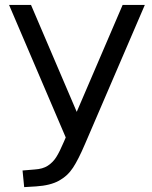

<svg xmlns="http://www.w3.org/2000/svg" viewBox="-20 -559 615 775"><path d="M16.6 -539.1H105.2L311.2 -57.3L258.2 25.9ZM564.6 -539.1 331.2 3.5Q327.9 11.4 323.2 22.1Q296.6 84.5 274.8 117.7Q253.1 151 218.2 170.3Q183.3 189.7 125.6 193.4L77.6 196.3L71 129.2L120 125.1Q152.6 123.2 173 109.9Q193.5 96.6 207.2 75Q220.9 53.3 237.8 13.4L475 -539.1Z"/></svg>

Font: Min Sans VF VF
Style: Regular
Weight: 400
Designer: Jinseong-Kim, NotoSansCJK, Nunito
Foundry: Jinseong-Kim
Version: Version 1.420;Glyphs 3.1.2 (3151)